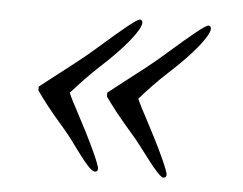

<svg xmlns="http://www.w3.org/2000/svg" viewBox="-37 -446 573 452"><g transform="rotate(5 250.0 -220.0)"><path d="M215 -216C228 -197 247 -172 282 -132C308 -103 351 -37 364 -37C368 -37 371 -40 371 -44C371 -54 346 -108 309 -177C302 -190 295 -203 289 -217C310 -241 332 -264 354 -284C409 -334 445 -379 445 -396C445 -400 442 -403 439 -403C432 -403 407 -383 342 -326C317 -304 304 -294 215 -225ZM53 -216C66 -197 85 -172 120 -132C147 -102 186 -37 202 -37C206 -37 209 -40 209 -44C209 -54 184 -108 147 -177C140 -190 133 -203 127 -217C147 -239 168 -262 192 -284C247 -334 283 -379 283 -396C283 -400 280 -403 277 -403C270 -403 245 -383 180 -326C155 -304 142 -294 53 -225Z"/></g></svg>

Font: STIXGeneral
Style: Italic
Weight: 400
Italic angle: -16.33°
Designer: MicroPress Inc., with final additions and corrections provided by Coen Hoffman, Elsevier (retired)
Version: Version 1.1.0